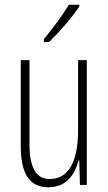

<svg xmlns="http://www.w3.org/2000/svg" viewBox="-20 -850 458 814"><path d="M316 -822V-830H272C241 -779 209 -737 166 -684V-672H188C227 -709 285 -775 316 -822ZM348 -595H311V-299C311 -156 266 -91 190 -91C135 -91 105 -136 105 -240V-595H68V-231C68 -115 104 -56 185 -56C264 -56 298 -113 313 -170H316L319 -66H348Z"/></svg>

Font: Noto Sans Malayalam UI ExtraCondensed ExtraLight
Style: Regular
Weight: 200
Width: 2
Designer: Jelle Bosma - Monotype Design Team
Foundry: Monotype Imaging Inc.
Version: Version 2.104